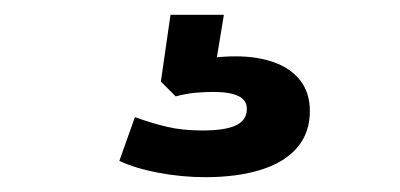

<svg xmlns="http://www.w3.org/2000/svg" viewBox="-20 -40 540 259"><path d="M257 199Q225 199 193.5 193Q162 187 141 177L162 118Q184 126 205 131Q226 136 253 136Q284 136 298.5 129Q313 122 313 107Q313 95 301.5 89.5Q290 84 268 84Q258 84 245 85Q232 86 217 90L197 70L210 -20H282L269 59L236 45Q251 40 266.5 38Q282 36 298 36Q327 36 349.5 44Q372 52 385 68.5Q398 85 398 110Q398 139 381 159Q364 179 332 189Q300 199 257 199Z"/></svg>

Font: Nunito Sans 10pt SemiExpanded
Style: Bold
Weight: 700
Width: 6
Designer: Vernon Adams
Foundry: Vernon Adams
Version: Version 3.101;gftools[0.9.27]